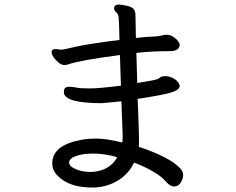

<svg xmlns="http://www.w3.org/2000/svg" viewBox="-20 -792 1040 845"><path d="M380.9 -35.2 394 -36.1Q464.8 -43.9 496.1 -100.1Q441.9 -116.2 390.1 -116.2Q332 -116.2 298.8 -98.1Q284.2 -88.9 284.2 -77.1Q284.2 -64 298.8 -55.2Q332 -35.2 380.9 -35.2ZM397.9 33.2H382.8Q286.1 33.2 234.9 -17.1Q210 -41 210 -73.2Q210 -151.9 334 -175.8Q361.8 -182.1 404.8 -182.1Q446.8 -182.1 518.1 -165Q520 -175.8 520 -193.8L514.2 -346.2Q445.8 -338.9 429.2 -337.9Q261.2 -337.9 261.2 -386.2Q261.2 -400.9 267.1 -405.5Q272.9 -410.2 287.1 -410.2Q298.8 -410.2 316.4 -406.5Q334 -402.8 375 -402.8Q416 -402.8 512.2 -415L507.8 -549.8Q332 -526.9 280.8 -508.8Q272.9 -505.9 263.2 -505.9Q251 -505.9 238 -516.4Q225.1 -526.9 216.1 -540Q207 -553.2 207 -563Q207 -576.2 224.1 -576.2L251 -573.2Q257.8 -573.2 310.3 -585.7Q362.8 -598.1 505.9 -616.2Q503.9 -703.1 502 -716.1Q500 -729 496.6 -732.4Q493.2 -735.8 487.5 -741.9Q481.9 -748 481.9 -756.8Q483.9 -772 502 -772Q516.1 -772 538.6 -766.6Q561 -761.2 568.6 -751.7Q576.2 -742.2 576.2 -724.1L578.1 -625Q617.2 -629.9 666 -631.8Q687 -633.8 695.1 -636.5Q703.1 -639.2 713.9 -639.2Q731.9 -639.2 749.5 -625Q767.1 -610.8 771 -597.2Q771 -566.9 727.1 -566.9Q647.9 -566.9 580.1 -559.1L584 -426.8Q613.8 -432.1 638.4 -436Q663.1 -439.9 671.6 -443.4Q680.2 -446.8 685.1 -451.4Q689.9 -456.1 704.1 -457Q729 -457 748 -444.6Q767.1 -432.1 771 -414.1Q771 -397.9 738.5 -386.5Q706.1 -375 585.9 -356.9Q591.8 -211.9 591.8 -180.2Q591.8 -149.9 590.8 -146Q721.2 -102.1 768.1 -56.2Q786.1 -40 786.1 -22Q786.1 -4.9 775.1 12Q764.2 28.8 746.1 28.8Q728 28.8 709.5 6.3Q690.9 -16.1 649.4 -39.6Q607.9 -63 569.8 -76.2Q547.9 -28.8 502 0.5Q456.1 29.8 397.9 33.2Z"/></svg>

Font: LXGW WenKai Mono GB Screen
Style: Regular
Weight: 400
Monospace: yes
Designer: LXGW / Fontworks Inc.
Foundry: LXGW / Fontworks Inc.
Version: Version 1.510;January 18,2025